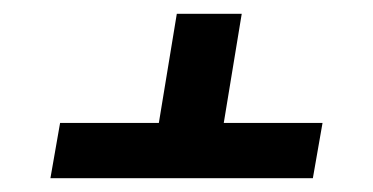

<svg xmlns="http://www.w3.org/2000/svg" viewBox="-20 -558 540 278"><path d="M53 -300 67 -380H210L236 -538H330L304 -380H447L433 -300Z"/></svg>

Font: Iosevka Semibold Oblique
Style: Regular
Weight: 600
Italic angle: -9°
Monospace: yes
Designer: Belleve Invis
Foundry: Belleve Invis
Version: Version 32.5.0; ttfautohint (v1.8.4)